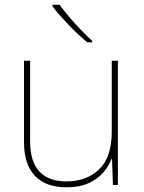

<svg xmlns="http://www.w3.org/2000/svg" viewBox="-20 -786 613 816"><path d="M481 -528V0H460L456 -111H454Q443 -81 419 -53Q395 -25 356.5 -7.5Q318 10 262 10Q174 10 128 -39Q82 -88 82 -182V-528H108V-186Q108 -98 148 -56.5Q188 -15 262 -15Q348 -15 401.5 -66.5Q455 -118 455 -226V-528ZM233 -766Q248 -745 272 -716.5Q296 -688 323 -660Q350 -632 372 -612V-606H351Q311 -639 270 -682Q229 -725 203 -759V-766Z"/></svg>

Font: Noto Sans Bengali UI Thin
Style: Regular
Weight: 100
Designer: Jelle Bosma - Monotype Design Team
Foundry: Monotype Imaging Inc.
Version: Version 2.003; ttfautohint (v1.8.4.7-5d5b)